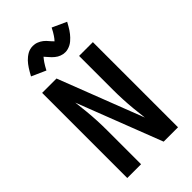

<svg xmlns="http://www.w3.org/2000/svg" viewBox="-286 -1075 1172 1172"><g transform="rotate(-45 300.0 -489.0)"><path d="M81 0V-735H205L418 -185L408 -275Q404 -317 402 -358.5Q400 -400 400 -441V-735H519V0H395L182 -550L192 -460Q196 -418 198 -376.5Q200 -335 200 -294V0ZM357 -810Q348 -810 339.5 -811.5Q331 -813 322 -816.5Q313 -820 306 -824Q299 -828 291 -834.5Q283 -841 277 -847Q271 -853 266 -859Q261 -865 254 -872.5Q247 -880 243 -885Q237 -878 232.5 -872Q228 -866 222 -857.5Q216 -849 209.5 -837.5Q203 -826 196 -813L104 -854Q111 -867 118 -879Q125 -891 131.5 -901Q138 -911 145 -920Q152 -929 159 -936.5Q166 -944 176 -952Q186 -960 196.5 -966Q207 -972 219 -975Q231 -978 243 -978Q252 -978 260.5 -976.5Q269 -975 278 -971.5Q287 -968 294 -964Q301 -960 309 -954Q317 -948 323 -941.5Q329 -935 334 -929Q339 -923 345.5 -916Q352 -909 357 -904Q363 -910 367.5 -916Q372 -922 378 -930.5Q384 -939 390.5 -950.5Q397 -962 404 -976L496 -934Q489 -921 482 -909Q475 -897 468.5 -887Q462 -877 455 -868.5Q448 -860 441 -852.5Q434 -845 424 -836.5Q414 -828 403.5 -822.5Q393 -817 381 -813.5Q369 -810 357 -810Z"/></g></svg>

Font: Iosevka Custom Extended
Style: Bold
Weight: 700
Width: 7
Monospace: yes
Designer: Belleve Invis
Foundry: Belleve Invis
Version: Version 11.2.4; ttfautohint (v1.8.4)